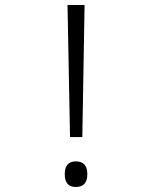

<svg xmlns="http://www.w3.org/2000/svg" viewBox="-20 -734 603 765"><path d="M259 -188 249 -714H317L308 -188ZM282 11Q238 11 238 -40Q238 -91 282 -91Q328 -91 328 -40Q328 11 282 11Z"/></svg>

Font: Noto Sans Mono SemiCondensed Light
Style: Regular
Weight: 300
Width: 4
Designer: Monotype Design Team
Foundry: Monotype Imaging Inc.
Version: Version 2.014; ttfautohint (v1.8.4.7-5d5b)